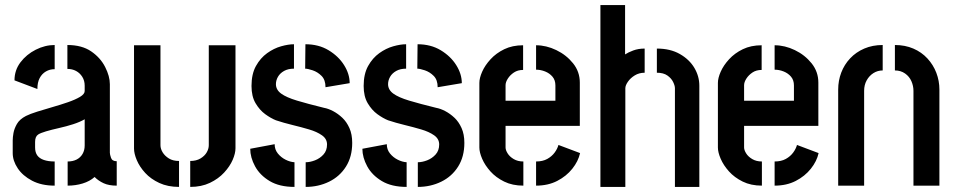

<svg xmlns="http://www.w3.org/2000/svg" viewBox="-20 -730 3753 755"><path d="M195 0Q143 0 106 -19.5Q69 -39 49.5 -68.5Q30 -98 30 -128V-178Q30 -190 33 -207Q36 -224 46.5 -242.5Q57 -261 82 -274Q98 -282 126.5 -291Q155 -300 186.5 -309Q218 -318 247 -328Q276 -338 294.5 -349Q313 -360 313 -372V-393Q313 -413 303.5 -428Q294 -443 279 -451Q264 -459 245 -459V-553Q302 -553 338.5 -528Q375 -503 393.5 -466.5Q412 -430 412 -399V-129Q412 -123 416.5 -109.5Q421 -96 439 -96V0Q408 0 387.5 -9.5Q367 -19 352 -34Q333 -17 305 -8.5Q277 0 246 0V-95Q266 -95 281 -102.5Q296 -110 304.5 -124.5Q313 -139 313 -158V-261Q294 -250 267.5 -241.5Q241 -233 212 -226.5Q183 -220 161 -213.5Q139 -207 130 -201Q118 -193 118 -172V-150Q118 -131 126.5 -119Q135 -107 152.5 -101Q170 -95 195 -95ZM127 -380 37 -414Q37 -454 60.5 -485Q84 -516 120.5 -534.5Q157 -553 195 -553V-458Q176 -458 160.5 -449Q145 -440 136 -423Q127 -406 127 -380Z M728 5V-97Q752 -97 768.5 -107Q785 -117 793 -131Q801 -145 801 -159V-552H906V-147Q906 -127 895 -101.5Q884 -76 861.5 -51.5Q839 -27 805.5 -11Q772 5 728 5ZM684 5Q640 5 606.5 -10.5Q573 -26 551 -50Q529 -74 518 -100Q507 -126 507 -146V-552H611V-159Q611 -145 619.5 -131Q628 -117 644 -107Q660 -97 684 -97Z M1182 5V-92Q1199 -92 1218.5 -99.5Q1238 -107 1252 -122.5Q1266 -138 1266 -162Q1266 -184 1246 -198Q1226 -212 1195.5 -221Q1165 -230 1130 -238.5Q1095 -247 1065 -257Q1045 -265 1023 -281Q1001 -297 985 -324Q969 -351 969 -392Q969 -439 986.5 -470.5Q1004 -502 1030.5 -521Q1057 -540 1085.5 -548Q1114 -556 1136 -556V-460Q1113 -460 1097 -451Q1081 -442 1073 -428Q1065 -414 1065 -399Q1065 -377 1085.5 -362Q1106 -347 1147.5 -334.5Q1189 -322 1254 -306Q1271 -303 1290 -293Q1309 -283 1326 -267Q1343 -251 1354 -226.5Q1365 -202 1365 -168Q1365 -114 1340.5 -75Q1316 -36 1274 -15.5Q1232 5 1182 5ZM1138 5Q1079 5 1040.5 -18Q1002 -41 983 -76Q964 -111 964 -145L1060 -163Q1060 -142 1072.5 -126.5Q1085 -111 1103 -102Q1121 -93 1138 -92ZM1260 -387Q1260 -416 1244.5 -431.5Q1229 -447 1209.5 -453.5Q1190 -460 1180 -460L1181 -556Q1233 -556 1272 -532.5Q1311 -509 1333 -474Q1355 -439 1355 -403Z M1623 5V-92Q1640 -92 1659.5 -99.5Q1679 -107 1693 -122.5Q1707 -138 1707 -162Q1707 -184 1687 -198Q1667 -212 1636.5 -221Q1606 -230 1571 -238.5Q1536 -247 1506 -257Q1486 -265 1464 -281Q1442 -297 1426 -324Q1410 -351 1410 -392Q1410 -439 1427.5 -470.5Q1445 -502 1471.5 -521Q1498 -540 1526.5 -548Q1555 -556 1577 -556V-460Q1554 -460 1538 -451Q1522 -442 1514 -428Q1506 -414 1506 -399Q1506 -377 1526.5 -362Q1547 -347 1588.5 -334.5Q1630 -322 1695 -306Q1712 -303 1731 -293Q1750 -283 1767 -267Q1784 -251 1795 -226.5Q1806 -202 1806 -168Q1806 -114 1781.5 -75Q1757 -36 1715 -15.5Q1673 5 1623 5ZM1579 5Q1520 5 1481.5 -18Q1443 -41 1424 -76Q1405 -111 1405 -145L1501 -163Q1501 -142 1513.5 -126.5Q1526 -111 1544 -102Q1562 -93 1579 -92ZM1701 -387Q1701 -416 1685.5 -431.5Q1670 -447 1650.5 -453.5Q1631 -460 1621 -460L1622 -556Q1674 -556 1713 -532.5Q1752 -509 1774 -474Q1796 -439 1796 -403Z M2038 0Q1995 0 1962.5 -16Q1930 -32 1908.5 -56Q1887 -80 1876 -105.5Q1865 -131 1865 -150V-404Q1865 -423 1876 -448Q1887 -473 1909 -497Q1931 -521 1963 -536.5Q1995 -552 2037 -552V-455Q2016 -455 2001 -445Q1986 -435 1977 -421Q1968 -407 1968 -395V-334H2164V-394Q2164 -415 2152.5 -428.5Q2141 -442 2123.5 -449Q2106 -456 2088 -456V-552Q2128 -552 2167.5 -533Q2207 -514 2233.5 -481Q2260 -448 2260 -405V-235H1968V-150Q1968 -140 1976 -127Q1984 -114 2000 -104.5Q2016 -95 2038 -95ZM2088 0V-95Q2114 -95 2132 -105Q2150 -115 2161 -130Q2172 -145 2176 -160L2261 -128Q2254 -96 2230.5 -66.5Q2207 -37 2171 -18.5Q2135 0 2088 0Z M2341 5V-710H2438V-516Q2450 -524 2470 -531.5Q2490 -539 2515 -539V-444Q2493 -444 2476 -433.5Q2459 -423 2449 -408.5Q2439 -394 2439 -383V5ZM2634 5V-383Q2634 -393 2627 -407.5Q2620 -422 2604.5 -433Q2589 -444 2563 -444V-539Q2616 -539 2653.5 -517.5Q2691 -496 2710.5 -463Q2730 -430 2730 -393V5Z M2976 0Q2933 0 2900.5 -16Q2868 -32 2846.5 -56Q2825 -80 2814 -105.5Q2803 -131 2803 -150V-404Q2803 -423 2814 -448Q2825 -473 2847 -497Q2869 -521 2901 -536.5Q2933 -552 2975 -552V-455Q2954 -455 2939 -445Q2924 -435 2915 -421Q2906 -407 2906 -395V-334H3102V-394Q3102 -415 3090.5 -428.5Q3079 -442 3061.5 -449Q3044 -456 3026 -456V-552Q3066 -552 3105.5 -533Q3145 -514 3171.5 -481Q3198 -448 3198 -405V-235H2906V-150Q2906 -140 2914 -127Q2922 -114 2938 -104.5Q2954 -95 2976 -95ZM3026 0V-95Q3052 -95 3070 -105Q3088 -115 3099 -130Q3110 -145 3114 -160L3199 -128Q3192 -96 3168.5 -66.5Q3145 -37 3109 -18.5Q3073 0 3026 0Z M3276 -378Q3276 -413 3288 -444.5Q3300 -476 3323 -500.5Q3346 -525 3378.5 -539Q3411 -553 3451 -553V-453Q3431 -453 3414.5 -442.5Q3398 -432 3388 -414Q3378 -396 3378 -373V0H3276ZM3572 -373Q3572 -392 3564 -410.5Q3556 -429 3539 -441Q3522 -453 3499 -453V-553Q3539 -553 3571.5 -539Q3604 -525 3627 -500Q3650 -475 3662 -443.5Q3674 -412 3674 -378V0H3572Z"/></svg>

Font: Stick No Bills SemiBold
Style: Regular
Weight: 600
Designer: Kosala Senevirathne, Siva Puranthara, Lasantha Premarathna, Tharique Azeez
Foundry: mooniak
Version: Version 2.000